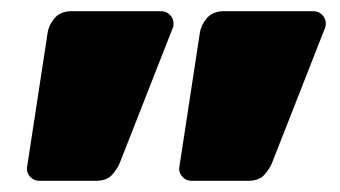

<svg xmlns="http://www.w3.org/2000/svg" viewBox="-20 -621 607 343"><path d="M322 -298Q313 -298 306.5 -304.5Q300 -311 300 -320L337 -562Q339 -576 349.5 -588.5Q360 -601 380 -601H540Q549 -601 555.5 -594.5Q562 -588 562 -579Q562 -575 561 -572L466 -330Q462 -320 452.5 -309Q443 -298 423 -298ZM50 -298Q41 -298 34.5 -304.5Q28 -311 28 -320L65 -562Q67 -576 77.5 -588.5Q88 -601 108 -601H268Q277 -601 283.5 -594.5Q290 -588 290 -579Q290 -575 289 -572L194 -330Q190 -320 180.5 -309Q171 -298 151 -298Z"/></svg>

Font: Rubik Black
Style: Regular
Weight: 900
Designer: Hubert and Fischer
Foundry: Hubert and Fischer
Version: Version 2.300;gftools[0.9.30]